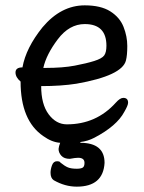

<svg xmlns="http://www.w3.org/2000/svg" viewBox="-20 -512 540 718"><path d="M267 186Q223 186 181 162Q169 154 169 134Q169 121 174.5 106Q180 91 193 91Q204 91 206 96Q222 109 234 114Q246 119 267 119Q282 119 289 115Q296 111 296 97Q296 78 272 78Q262 78 241 82Q220 82 209.5 70.5Q199 59 199 45Q200 35 205 22Q174 20 142 -3Q57 -61 57 -207Q38 -223 38 -241Q38 -260 64 -260Q77 -333 139 -410Q208 -492 297 -492Q357 -492 392.5 -469.5Q428 -447 442 -411.5Q456 -376 456 -340Q456 -305 451 -286Q437 -229 266 -199Q209 -190 134 -190Q134 -122 162 -84.5Q190 -47 230 -47Q340 -47 413 -128Q429 -146 441 -146Q459 -146 459 -128Q459 -118 445 -94Q417 -41 333 3Q308 16 281 19L280 22Q371 22 371 97Q366 186 267 186ZM142 -258H150Q215 -258 259.5 -266.5Q304 -275 332.5 -284Q361 -293 369.5 -304.5Q378 -316 378 -341Q378 -422 297 -422Q239 -422 196 -365Q153 -308 142 -258Z"/></svg>

Font: LXGW WenKai Mono Medium
Style: Regular
Weight: 500
Monospace: yes
Designer: LXGW / Fontworks Inc.
Foundry: LXGW / Fontworks Inc.
Version: Version 1.520; June 14, 2025